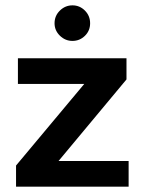

<svg xmlns="http://www.w3.org/2000/svg" viewBox="-20 -698 541 718"><path d="M184 -611Q184 -639 204 -658.5Q224 -678 251 -678Q278 -678 297.5 -658.5Q317 -639 317 -611Q317 -583 297.5 -564Q278 -545 251 -545Q224 -545 204 -564.5Q184 -584 184 -611ZM40 -79 295 -384H47V-480H453V-401L199 -96H461V0H40Z"/></svg>

Font: Prompt Medium
Style: Regular
Weight: 500
Designer: Katatrad Team
Foundry: CadsonDemak
Version: Version 1.000